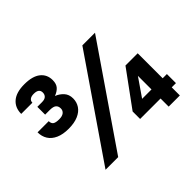

<svg xmlns="http://www.w3.org/2000/svg" viewBox="-169 -1039 1288 1288"><g transform="rotate(-45 475.0 -395.5)"><path d="M25 -500H131Q131 -478 144 -468.5Q157 -459 190 -459Q219 -459 234 -471Q249 -483 249 -503Q249 -525 235.5 -536.5Q222 -548 189 -548H145V-622H189Q215 -622 227 -633.5Q239 -645 239 -664Q239 -701 190 -701Q166 -701 153.5 -691.5Q141 -682 141 -665H35Q35 -724 74.5 -757.5Q114 -791 190 -791Q267 -791 306 -760Q345 -729 345 -676Q345 -640 327.5 -620.5Q310 -601 280 -590Q311 -578 333 -554Q355 -530 355 -492Q355 -457 336.5 -429Q318 -401 281 -385Q244 -369 190 -369Q136 -369 99 -385.5Q62 -402 43.5 -431.5Q25 -461 25 -500ZM650 -700H770L290 0H170ZM769 -77H575V-148L759 -400H875V-163H915V-77H875V0H769ZM769 -163V-292L680 -163Z"/></g></svg>

Font: .
Style: 
Weight: 500
Designer: A.Korolkova, Vitaly Kuzmin
Foundry: ParaType Ltd
Version: Version 1.000; Glyphs 3.2, build 3192.0